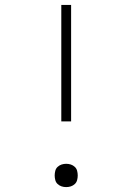

<svg xmlns="http://www.w3.org/2000/svg" viewBox="-20 -755 540 783"><path d="M230 -260V-735H270V-260ZM250 8Q240 8 231 5Q222 2 215 -4.5Q208 -11 205.5 -20.5Q203 -30 203 -39Q203 -49 205.5 -58.5Q208 -68 215 -74.5Q222 -81 231 -84Q240 -87 250 -87Q260 -87 269 -84Q278 -81 285 -74.5Q292 -68 294.5 -58.5Q297 -49 297 -39Q297 -30 294.5 -20.5Q292 -11 285 -4.5Q278 2 269 5Q260 8 250 8Z"/></svg>

Font: Iosevka Curly Extralight
Style: Regular
Weight: 200
Monospace: yes
Designer: Belleve Invis
Foundry: Belleve Invis
Version: Version 22.1.2; ttfautohint (v1.8.4)